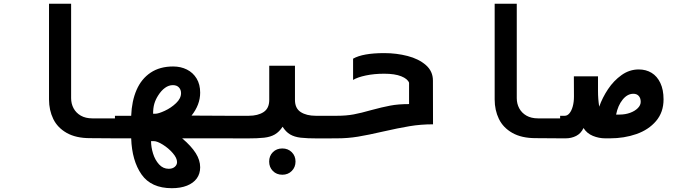

<svg xmlns="http://www.w3.org/2000/svg" viewBox="-20 -745 3640 1034"><path d="M244 -209.5V-725H363V-216.5Q363 -186.5 376.2 -161.8Q389.5 -137 415.2 -122.2Q441 -107.5 477.5 -107.5H602V0L465 -1Q389 -1 339.2 -29.2Q289.5 -57.5 266.8 -104.5Q244 -151.5 244 -209.5Z M686.5 0H599V-121.5H686.5Q689.5 -201 715.5 -260.8Q741.5 -320.5 791.2 -353.8Q841 -387 912.5 -387Q953.5 -387 986.5 -370.5Q1019.5 -354 1038.8 -322.2Q1058 -290.5 1058 -246Q1058 -181 1011.5 -122.5L1201 -121.5V0H961Q1010.5 42 1034.2 79.8Q1058 117.5 1058 156Q1058 190.5 1039.8 215.8Q1021.5 241 987 254.8Q952.5 268.5 905.5 268.5Q794 268.5 742.2 194.5Q690.5 120.5 686.5 0ZM933.5 128Q933.5 106 910.5 79.5Q887.5 53 857 34Q826.5 15 808 15H793.5Q793.5 47 804.2 81.8Q815 116.5 836.5 140.2Q858 164 888.5 164Q909 164 921.2 153.5Q933.5 143 933.5 128ZM955 -243.5Q955 -262 943.5 -274.2Q932 -286.5 911 -286.5Q889 -286.5 868.8 -272Q848.5 -257.5 831.5 -230.5Q817.5 -208.5 811 -186Q804.5 -163.5 804.5 -132.5H817Q833 -132.5 867.2 -148.2Q901.5 -164 928.2 -189.5Q955 -215 955 -243.5Z M1429.5 125Q1429.5 94.5 1449.5 74.5Q1469.5 54.5 1500.5 54.5Q1531 54.5 1551.2 74.5Q1571.5 94.5 1571.5 125Q1571.5 155.5 1551.2 175.8Q1531 196 1500.5 196Q1469.5 196 1449.5 175.8Q1429.5 155.5 1429.5 125ZM1430 -207V-391H1568.5V-207Q1568.5 -161.5 1599.5 -141.5Q1630.5 -121.5 1680.5 -121.5H1801.5V0L1694 0.5Q1633 0.5 1599.2 -3.5Q1565.5 -7.5 1542.5 -21Q1519.5 -34.5 1502 -62.5Q1483.5 -34.5 1460.2 -21Q1437 -7.5 1403 -3.5Q1369 0.5 1307 0.5L1198.5 0V-121.5H1319.5Q1369 -121.5 1399.5 -141.5Q1430 -161.5 1430 -207Z M1881.5 -314.5V-429Q1934 -459 2049.5 -459Q2115 -459 2175 -443.5Q2235 -428 2273.2 -394.8Q2311.5 -361.5 2311.5 -311L2312 -75.5Q2246 -75.5 2186 -65.5Q2126 -55.5 2042.5 -36.5Q1962.5 -18 1907.8 -9Q1853 0 1794.5 0V-121.5Q1845 -121.5 1885 -129Q1925 -136.5 1979 -152Q2038 -168 2081.5 -176.2Q2125 -184.5 2183 -184.5V-299.5Q2175 -320.5 2140.8 -334.2Q2106.5 -348 2049 -348Q1995 -348 1950 -338.5Q1905 -329 1881.5 -314.5Z M2644 -209.5V-725H2763V-216.5Q2763 -186.5 2776.2 -161.8Q2789.5 -137 2815.2 -122.2Q2841 -107.5 2877.5 -107.5H3002V0L2865 -1Q2789 -1 2739.2 -29.2Q2689.5 -57.5 2666.8 -104.5Q2644 -151.5 2644 -209.5Z M2996.5 -121.5H3021.5Q3035.5 -121.5 3046.8 -135Q3058 -148.5 3064.5 -172Q3071 -195.5 3071 -225L3070.5 -334H3200.5V-255.5Q3200.5 -211.5 3207 -170.5Q3224 -219 3254.5 -264.8Q3285 -310.5 3327.5 -340.8Q3370 -371 3420 -371Q3459 -371 3489 -352.8Q3519 -334.5 3536.2 -298.2Q3553.5 -262 3553.5 -210Q3553.5 -140.5 3513.2 -93.2Q3473 -46 3407.2 -23Q3341.5 0 3264.5 0H3239Q3205.5 0 3173 -13.2Q3140.5 -26.5 3122.5 -55.5Q3108.5 -26 3082.8 -13Q3057 0 3026.5 0H2996.5ZM3316.5 -128Q3347.5 -128 3373.5 -137.5Q3399.5 -147 3415 -162.8Q3430.5 -178.5 3430.5 -196.5Q3430.5 -216.5 3420 -228.2Q3409.5 -240 3391 -240Q3358.5 -240 3333 -208.2Q3307.5 -176.5 3298 -128Z"/></svg>

Font: JuliaMono ExtraBold
Style: Regular
Weight: 800
Monospace: yes
Designer: cormullion
Foundry: corm
Version: Version 0.055; ttfautohint (v1.8.4)